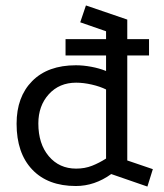

<svg xmlns="http://www.w3.org/2000/svg" viewBox="-20 -669 603 706"><path d="M522 17 389 -29Q328 15 259 15Q156 15 98.5 -45.5Q41 -106 41 -214Q41 -313 98.5 -371Q156 -429 259 -429Q286 -429 315.5 -423.5Q345 -418 370 -408V-554L275 -587L296 -649L448 -597V-79L542 -47ZM260 -49Q292 -49 318.5 -59.5Q345 -70 370 -86V-340Q348 -351 317.5 -358Q287 -365 260 -365Q198 -365 159.5 -322.5Q121 -280 121 -215Q121 -140 159.5 -94.5Q198 -49 260 -49ZM221 -525H528V-465H221Z"/></svg>

Font: Podkova
Style: Regular
Weight: 400
Designer: Ilya Yudin
Foundry: Cyreal (www.cyreal.org)
Version: Version 2.103